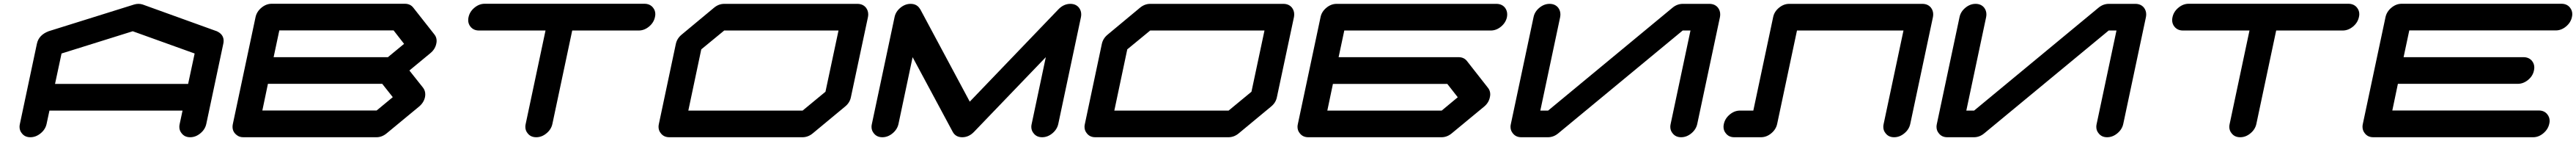

<svg xmlns="http://www.w3.org/2000/svg" viewBox="-20 -729 13712 749"><path d="M981.4 -283.2 1016.1 -444.8 686.5 -563 307.6 -444.8 272.9 -283.2ZM1078.1 -70.8Q1071.8 -41.5 1046.6 -20.8Q1021.5 0 992.2 0Q962.9 0 946.8 -21Q934.6 -35.6 934.6 -55.2Q934.6 -62.5 936.5 -70.8L951.7 -141.6H243.2L228 -70.8Q221.7 -41.5 196.3 -20.8Q170.9 0 141.6 0Q112.3 0 96.2 -21Q84 -35.6 84 -55.2Q84 -62.5 85.9 -70.8L176.3 -496.1Q186 -543 238.8 -563L239.7 -563.5H240.2L694.3 -705.1Q705.6 -708.5 717.3 -708.5Q729 -708.5 739.3 -705.1L1132.8 -563.5H1133.8L1134.3 -563Q1170.4 -546.4 1170.4 -512.2Q1170.4 -504.4 1168.5 -496.1Z M1984.9 -142.1 2070.8 -212.9 2014.6 -283.7H1406.2L1376.5 -142.1ZM2044.9 -425.3 2130.9 -496.1 2075.2 -567.4H1466.8L1436.5 -425.3ZM2159.2 -354.5 2231.9 -263.2Q2243.7 -247.6 2243.7 -228Q2243.7 -220.7 2242.2 -212.9Q2235.8 -183.6 2210.4 -162.6L2038.6 -21Q2013.2 0 1983.9 0H1275.4Q1254.9 0 1241.2 -10.7Q1217.8 -27.8 1217.8 -55.2Q1217.8 -63 1219.7 -71.3L1340.3 -638.2Q1346.7 -667.5 1371.8 -688.2Q1397 -709 1426.3 -709H2134.8Q2164.1 -709 2180.2 -688L2292 -546.4Q2304.2 -531.7 2304.2 -511.7Q2304.2 -504.4 2302.2 -496.1Q2295.9 -466.8 2270.5 -446.3Z M3410.2 -709Q3439.5 -709 3456.1 -688.5Q3468.3 -673.3 3468.3 -653.8Q3468.3 -646.5 3466.3 -638.2Q3460 -608.4 3434.6 -587.6Q3409.2 -566.9 3379.9 -566.9H3025.9L2920.4 -70.8Q2914.1 -41.5 2888.9 -20.8Q2863.8 0 2834.5 0Q2804.7 0 2788.6 -21Q2776.4 -35.6 2776.4 -55.2Q2776.4 -62.5 2778.3 -70.8L2883.8 -566.9H2529.8Q2500.5 -566.9 2483.9 -587.9Q2472.2 -602.5 2472.2 -622.1Q2472.2 -629.9 2474.1 -638.2Q2480.5 -667.5 2505.6 -688.2Q2530.8 -709 2560.1 -709Z M4374 -241.7 4443.4 -566.9H3835L3712.9 -466.8L3644 -141.6H4252.4ZM4543.9 -708.5Q4573.2 -708.5 4589.8 -688Q4601.6 -672.4 4601.6 -652.8Q4601.6 -645.5 4600.1 -637.7L4509.3 -212.4Q4503.4 -183.1 4478 -162.6L4306.2 -20.5Q4281.2 0 4251.5 0H3543Q3513.7 0 3497.6 -21Q3485.4 -35.6 3485.4 -55.2Q3485.4 -62.5 3487.3 -70.8L3577.6 -496.1Q3584 -525.4 3609.4 -545.9L3780.8 -688Q3805.7 -708.5 3835 -708.5Z M5733.9 -637.7 5613.3 -70.8Q5606.9 -41.5 5581.8 -20.8Q5556.6 0 5527.3 0Q5498 0 5481.9 -21Q5469.7 -35.6 5469.7 -55.2Q5469.7 -62.5 5471.7 -70.8L5546.9 -425.3L5165 -28.8Q5137.2 0 5102.1 0Q5066.9 0 5051.3 -28.8L4837.9 -425.3L4762.7 -70.8Q4756.3 -41.5 4731.2 -20.8Q4706.1 0 4676.8 0Q4647.5 0 4631.3 -21Q4619.1 -35.6 4619.1 -55.2Q4619.1 -62.5 4621.1 -70.8L4741.7 -637.7Q4747.6 -667 4772.7 -687.7Q4797.9 -708.5 4827.1 -708.5Q4861.8 -708.5 4877.9 -680.2H4878.4L5142.1 -189L5614.7 -680.2Q5642.6 -708.5 5677.7 -708.5Q5707 -708.5 5723.6 -688Q5735.4 -672.4 5735.4 -652.8Q5735.4 -645.5 5733.9 -637.7Z M6641.6 -241.7 6710.9 -566.9H6102.5L5980.5 -466.8L5911.6 -141.6H6520ZM6811.5 -708.5Q6840.8 -708.5 6857.4 -688Q6869.1 -672.4 6869.1 -652.8Q6869.1 -645.5 6867.7 -637.7L6776.9 -212.4Q6771 -183.1 6745.6 -162.6L6573.7 -20.5Q6548.8 0 6519 0H5810.5Q5781.2 0 5765.1 -21Q5752.9 -35.6 5752.9 -55.2Q5752.9 -62.5 5754.9 -70.8L5845.2 -496.1Q5851.6 -525.4 5877 -545.9L6048.3 -688Q6073.2 -708.5 6102.5 -708.5Z M7654.3 -141.6 7739.7 -212.4 7684.1 -283.2H7075.2L7045.4 -141.6ZM7789.1 -404.3 7900.4 -262.7Q7912.6 -247.6 7912.6 -228Q7912.6 -220.7 7910.6 -212.4Q7904.8 -183.1 7879.9 -162.6L7707.5 -20.5Q7682.6 0 7653.3 0H6944.3Q6915 0 6898.9 -21Q6886.7 -35.6 6886.7 -55.2Q6886.7 -62.5 6888.7 -70.8L7009.3 -637.7Q7015.1 -667 7040.3 -687.7Q7065.4 -708.5 7094.7 -708.5H7945.3Q7974.6 -708.5 7991.2 -688Q8002.9 -672.4 8002.9 -652.8Q8002.9 -645.5 8001.5 -637.7Q7995.1 -608.4 7970 -587.6Q7944.8 -566.9 7915.5 -566.9H7135.7L7105.5 -425.3H7743.7Q7772.9 -425.3 7789.1 -404.3Z M9135.3 -637.7 9014.6 -70.8Q9008.3 -41.5 8983.2 -20.8Q8958 0 8928.7 0Q8899.4 0 8883.3 -21Q8871.1 -35.6 8871.1 -55.2Q8871.1 -62.5 8873 -70.8L8978.5 -566.9H8937L8274.4 -20.5Q8249.5 0 8219.7 0H8078.1Q8048.8 0 8032.7 -21Q8020.5 -35.6 8020.5 -55.2Q8020.5 -62.5 8022.5 -70.8L8143.1 -637.7Q8148.9 -667 8174.1 -687.7Q8199.2 -708.5 8228.5 -708.5Q8257.8 -708.5 8274.4 -688Q8286.1 -672.4 8286.1 -652.8Q8286.1 -645.5 8284.7 -637.7L8179.2 -141.6H8220.7L8882.8 -688Q8907.7 -708.5 8937.5 -708.5H9079.1Q9108.4 -708.5 9125 -688Q9136.7 -672.4 9136.7 -652.8Q9136.7 -645.5 9135.3 -637.7Z M10212.9 -708.5Q10242.2 -708.5 10258.8 -688Q10270.5 -672.4 10270.5 -652.8Q10270.5 -645.5 10269 -637.7L10148.4 -70.8Q10142.1 -41.5 10116.9 -20.8Q10091.8 0 10062.5 0Q10033.2 0 10017.1 -21Q10004.9 -35.6 10004.9 -55.2Q10004.9 -62.5 10006.8 -70.8L10112.3 -566.9H9545.4L9439.9 -70.8Q9433.6 -41.5 9408.4 -20.8Q9383.3 0 9353.5 0H9211.9Q9182.6 0 9166.5 -21Q9154.3 -35.6 9154.3 -55.2Q9154.3 -62.5 9156.2 -70.8Q9162.6 -100.1 9187.7 -120.8Q9212.9 -141.6 9242.2 -141.6H9313L9418.5 -637.7Q9424.3 -667 9449.5 -687.7Q9474.6 -708.5 9503.9 -708.5Z M11402.8 -637.7 11282.2 -70.8Q11275.9 -41.5 11250.7 -20.8Q11225.6 0 11196.3 0Q11167 0 11150.9 -21Q11138.7 -35.6 11138.7 -55.2Q11138.7 -62.5 11140.6 -70.8L11246.1 -566.9H11204.6L10542 -20.5Q10517.1 0 10487.3 0H10345.7Q10316.4 0 10300.3 -21Q10288.1 -35.6 10288.1 -55.2Q10288.1 -62.5 10290 -70.8L10410.6 -637.7Q10416.5 -667 10441.7 -687.7Q10466.8 -708.5 10496.1 -708.5Q10525.4 -708.5 10542 -688Q10553.7 -672.4 10553.7 -652.8Q10553.7 -645.5 10552.2 -637.7L10446.8 -141.6H10488.3L11150.4 -688Q11175.3 -708.5 11205.1 -708.5H11346.7Q11376 -708.5 11392.6 -688Q11404.3 -672.4 11404.3 -652.8Q11404.3 -645.5 11402.8 -637.7Z M12480.5 -709Q12509.8 -709 12526.4 -688.5Q12538.6 -673.3 12538.6 -653.8Q12538.6 -646.5 12536.6 -638.2Q12530.3 -608.4 12504.9 -587.6Q12479.5 -566.9 12450.2 -566.9H12096.2L11990.7 -70.8Q11984.4 -41.5 11959.2 -20.8Q11934.1 0 11904.8 0Q11875 0 11858.9 -21Q11846.7 -35.6 11846.7 -55.2Q11846.7 -62.5 11848.6 -70.8L11954.1 -566.9H11600.1Q11570.8 -566.9 11554.2 -587.9Q11542.5 -602.5 11542.5 -622.1Q11542.5 -629.9 11544.4 -638.2Q11550.8 -667.5 11575.9 -688.2Q11601.1 -709 11630.4 -709Z M13494.1 -142.1Q13523.4 -142.1 13539.6 -121.6Q13551.8 -106.4 13551.8 -86.9Q13551.8 -79.6 13549.8 -71.3Q13543.5 -42 13518.3 -21Q13493.2 0 13463.9 0H12613.3Q12584 0 12567.9 -21Q12555.7 -36.1 12555.7 -55.7Q12555.7 -63 12557.6 -71.3L12678.2 -638.2Q12684.6 -667.5 12709.7 -688.2Q12734.9 -709 12764.2 -709H13614.7Q13644 -709 13660.2 -688.5Q13672.4 -673.3 13672.4 -653.8Q13672.4 -646.5 13670.4 -638.2Q13664.1 -608.9 13638.9 -588.1Q13613.8 -567.4 13584.5 -567.4H12804.7L12774.4 -425.3H13412.6Q13441.9 -425.3 13458.5 -404.8Q13470.2 -389.6 13470.2 -370.6Q13470.2 -362.8 13468.3 -354.5Q13462.4 -325.2 13437 -304.4Q13411.6 -283.7 13382.3 -283.7H12744.1L12714.4 -142.1Z"/></svg>

Font: Robtronika
Style: Italic
Weight: 400
Italic angle: -12°
Designer: GGBot
Version: 1.00